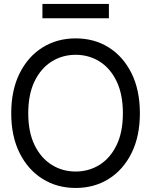

<svg xmlns="http://www.w3.org/2000/svg" viewBox="-20 -929 755 959"><path d="M357.9 9.8Q265.1 9.8 192.4 -35.6Q119.6 -81.1 77.9 -164.8Q36.1 -248.5 36.1 -363.3Q36.1 -478.5 77.9 -562.5Q119.6 -646.5 192.4 -691.9Q265.1 -737.3 357.9 -737.3Q451.2 -737.3 523.4 -691.9Q595.7 -646.5 637.2 -562.5Q678.7 -478.5 678.7 -363.3Q678.7 -248.5 637.2 -164.8Q595.7 -81.1 523.4 -35.6Q451.2 9.8 357.9 9.8ZM357.9 -72.3Q423.8 -72.3 477.3 -105.7Q530.8 -139.2 562.3 -204.1Q593.8 -269 593.8 -363.3Q593.8 -458 562.3 -523.2Q530.8 -588.4 477.3 -621.8Q423.8 -655.3 357.9 -655.3Q292 -655.3 238.3 -621.8Q184.6 -588.4 152.8 -523.2Q121.1 -458 121.1 -363.3Q121.1 -269 152.8 -204.1Q184.6 -139.2 238.3 -105.7Q292 -72.3 357.9 -72.3ZM523.9 -909.2V-837.9H191.9V-909.2Z"/></svg>

Font: Inter Tight
Style: Regular
Weight: 400
Designer: Rasmus Andersson
Foundry: rsms
Version: Version 3.002